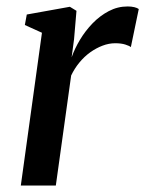

<svg xmlns="http://www.w3.org/2000/svg" viewBox="-20 -575 450 595"><path d="M44.5 0 110 -473.5 57 -497.5 63 -530 196.5 -554 217 -541.5 209.5 -453.5 202 -397.5Q211.5 -424.5 228 -452Q244.5 -479.5 267 -502.8Q289.5 -526 317 -540.5Q344.5 -555 375.5 -555Q387 -555 396.2 -552.8Q405.5 -550.5 410 -547L385.5 -429Q381 -433 368.2 -437Q355.5 -441 337 -441Q317.5 -441 297.8 -433.5Q278 -426 259.5 -412.8Q241 -399.5 226 -381.2Q211 -363 200.5 -341L153 0Z"/></svg>

Font: Merriweather 48pt Medium
Style: Italic
Weight: 500
Italic angle: -7.8°
Version: Version 2.101